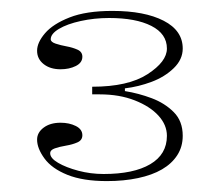

<svg xmlns="http://www.w3.org/2000/svg" viewBox="-20 -743 403 352"><path d="M176 -411Q132 -411 103.5 -422.5Q75 -434 61.5 -452.5Q48 -471 48 -487Q48 -500 60 -509Q72 -518 91 -518Q107 -518 119 -512Q131 -506 131 -495Q131 -486 122 -482Q113 -478 101 -476Q89 -474 80.5 -471Q72 -468 72 -462Q72 -453 86.5 -444.5Q101 -436 123.5 -430Q146 -424 170 -424Q225 -424 255.5 -442Q286 -460 286 -494Q286 -514 270.5 -531Q255 -548 227 -559Q199 -570 163 -570H149V-584Q215 -584 250.5 -607Q286 -630 286 -654Q286 -681 257.5 -695.5Q229 -710 180 -710Q153 -710 128 -704.5Q103 -699 88 -690Q73 -681 73 -671Q73 -666 82 -663Q91 -660 102 -658Q113 -656 122 -652Q131 -648 131 -639Q131 -628 119 -622Q107 -616 91 -616Q72 -616 60 -625.5Q48 -635 48 -650Q48 -665 62.5 -682Q77 -699 107.5 -711Q138 -723 186 -723Q245 -723 280 -705Q315 -687 315 -654Q315 -634 298.5 -618Q282 -602 258 -593Q234 -584 209 -581V-576Q234 -572 258 -563Q282 -554 298.5 -537.5Q315 -521 315 -494Q315 -474 305 -458.5Q295 -443 277 -432.5Q259 -422 233 -416.5Q207 -411 176 -411Z"/></svg>

Font: Kalnia SemiExpanded ExtraLight
Style: Regular
Weight: 250
Width: 6
Designer: Frida Medrano
Foundry: Frida Medrano
Version: Version 1.105